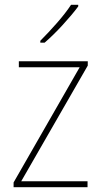

<svg xmlns="http://www.w3.org/2000/svg" viewBox="-20 -785 423 805"><path d="M347 0H37V-20L314 -503H59V-528H348V-510L69 -25H347ZM308 -758Q282 -723 242.5 -680Q203 -637 167 -606H149V-614Q183 -648 219 -689Q255 -730 278 -765H308Z"/></svg>

Font: Noto Sans SemiCondensed Thin
Style: Regular
Weight: 100
Width: 4
Designer: Monotype Design Team
Foundry: Monotype Imaging Inc.
Version: Version 2.013; ttfautohint (v1.8.4.7-5d5b)